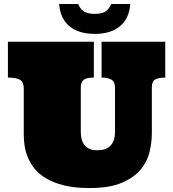

<svg xmlns="http://www.w3.org/2000/svg" viewBox="-20 -930 875 970"><path d="M454.1 -719.2V-538.1Q417 -538.1 402.6 -526.6Q388.2 -515.1 388.2 -488.8V-263.2Q388.2 -245.1 392.1 -228.5Q396 -211.9 405.5 -199Q415 -186 430.9 -178.5Q446.8 -170.9 471.2 -170.9Q518.1 -170.9 539.6 -195.6Q561 -220.2 561 -262.2V-486.8Q561 -517.1 543 -527.6Q524.9 -538.1 493.2 -538.1V-719.2H814.9V-538.1Q782.2 -538.1 764.6 -528.6Q747.1 -519 747.1 -488.8V-255.9Q747.1 -210.9 735.6 -162.4Q724.1 -113.8 690.7 -73.5Q657.2 -33.2 595.2 -6.6Q533.2 20 431.2 20Q356.9 20 303.5 6.6Q250 -6.8 212.9 -28.8Q175.8 -50.8 153.8 -78.9Q131.8 -106.9 119.9 -137Q107.9 -167 104 -195.6Q100.1 -224.1 100.1 -248V-482.9Q100.1 -515.1 81.5 -526.6Q63 -538.1 20 -538.1V-719.2ZM375 -909.7Q378.9 -899.9 385 -890.9Q391.1 -881.8 400.1 -874.8Q409.2 -867.7 423.6 -863.8Q438 -859.9 459 -859.9Q480 -859.9 493.9 -863.8Q507.8 -867.7 516.8 -874.8Q525.9 -881.8 531.5 -890.9Q537.1 -899.9 542 -909.7H638.2Q632.8 -836.9 586.4 -797.9Q540 -758.8 459 -758.8Q377.9 -758.8 331.1 -797.4Q284.2 -835.9 278.8 -909.7Z"/></svg>

Font: Ultra
Style: Regular
Weight: 400
Designer: Astigmatic (AOETI)
Foundry: Astigmatic (AOETI)
Version: Version 1.000